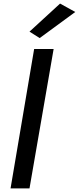

<svg xmlns="http://www.w3.org/2000/svg" viewBox="-20 -1054 441 1074"><path d="M401 -987 202 -841 145 -877 316 -1034ZM171 -780H280L145 0H39Z"/></svg>

Font: Jost* Medium
Style: Italic
Weight: 500
Italic angle: -10°
Version: Version 3.7